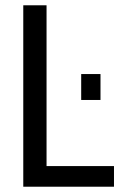

<svg xmlns="http://www.w3.org/2000/svg" viewBox="-20 -706 464 726"><path d="M68 0V-686H156V-78H411V0ZM287 -328V-426H360V-328Z"/></svg>

Font: Archivo Condensed
Style: Regular
Weight: 400
Width: 3
Designer: Hector Gatti
Foundry: Omnibus-Type
Version: Version 2.001; ttfautohint (v1.8.3)